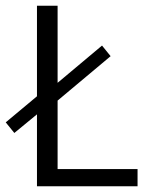

<svg xmlns="http://www.w3.org/2000/svg" viewBox="-49 -650 515 670"><path d="M307 -491 337 -454 152 -299V-60H431V0H80V-251L1 -186L-29 -223L80 -314V-630H152V-361Z"/></svg>

Font: Ek Mukta Light
Style: Regular
Weight: 300
Designer: Girish Dalvi and Yashodeep Gholap
Foundry: Ek Type
Version: Version 2.538;PS 1.002;hotconv 16.6.51;makeotf.lib2.5.65220;